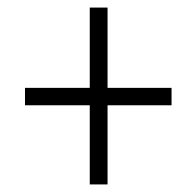

<svg xmlns="http://www.w3.org/2000/svg" viewBox="-20 -607 501 507"><path d="M264 -375V-587H217V-375H46V-329H217V-120H264V-329H433V-375Z"/></svg>

Font: Noto Sans Condensed Light
Style: Italic
Weight: 300
Width: 3
Italic angle: -12°
Designer: Monotype Design Team
Foundry: Monotype Imaging Inc.
Version: Version 2.013